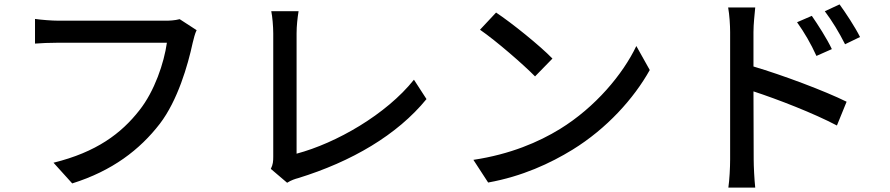

<svg xmlns="http://www.w3.org/2000/svg" viewBox="-20 -802 4040 872"><path d="M796 -715C774 -709 749 -708 732 -708H247C214 -708 167 -712 139 -716V-604C164 -606 204 -608 247 -608H738C725 -516 682 -388 613 -301C531 -196 418 -111 223 -63L308 31C490 -26 615 -122 706 -240C787 -346 833 -505 855 -607C860 -627 865 -649 873 -665Z M1284 28C1303 16 1322 10 1334 7C1577 -68 1784 -189 1917 -352L1860 -440C1734 -282 1507 -152 1327 -104V-651C1327 -684 1331 -720 1336 -751H1212C1217 -728 1221 -682 1221 -650V-91C1221 -70 1220 -55 1210 -35Z M2233 -745 2160 -667C2234 -616 2358 -508 2410 -455L2489 -536C2433 -594 2304 -698 2233 -745ZM2130 -76 2197 27C2352 -1 2479 -60 2580 -122C2736 -218 2859 -355 2931 -484L2870 -593C2809 -465 2684 -315 2523 -216C2427 -157 2297 -101 2130 -76Z M3886 -634C3863 -680 3820 -745 3793 -782L3726 -751C3761 -704 3789 -658 3818 -601ZM3758 -579C3736 -626 3694 -691 3667 -730L3600 -701C3634 -653 3662 -605 3688 -548ZM3402 -656C3402 -692 3407 -735 3410 -768H3287C3293 -735 3296 -688 3296 -656V-78C3296 -40 3293 15 3288 50H3410C3406 13 3403 -47 3403 -78L3402 -387C3512 -351 3675 -288 3781 -232L3825 -340C3726 -389 3534 -461 3402 -500Z"/></svg>

Font: Genne Gothic Medium
Style: Regular
Weight: 500
Designer: Ryoko NISHIZUKA (kana & ideographs); Paul D. Hunt (Latin, Greek & Cyrillic); Wenlong ZHANG (bopomofo); Sandoll Communica
Foundry: Adobe Systems Incorporated
Version: Version 1.004;PS 1.004;hotconv 16.6.51;makeotf.lib2.5.65220